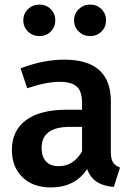

<svg xmlns="http://www.w3.org/2000/svg" viewBox="-20 -805 583 840"><path d="M505 -72 478 13Q432 9 404 -9Q376 -27 361 -65Q308 15 202 15Q124 15 78 -30Q32 -75 32 -148Q32 -234 94 -279.5Q156 -325 272 -325H339V-355Q339 -406 315.5 -426.5Q292 -447 240 -447Q183 -447 99 -419L70 -506Q169 -544 261 -544Q465 -544 465 -362V-140Q465 -109 474.5 -94.5Q484 -80 505 -72ZM339 -143V-250H286Q162 -250 162 -158Q162 -120 181 -99Q200 -78 237 -78Q302 -78 339 -143ZM222 -716Q222 -687 202 -667Q182 -647 153 -647Q123 -647 102.5 -667Q82 -687 82 -716Q82 -745 102.5 -765Q123 -785 153 -785Q182 -785 202 -765Q222 -745 222 -716ZM444 -716Q444 -687 424 -667Q404 -647 374 -647Q345 -647 324.5 -667Q304 -687 304 -716Q304 -745 324.5 -765Q345 -785 374 -785Q404 -785 424 -765Q444 -745 444 -716Z"/></svg>

Font: Fira Sans Medium
Style: Regular
Weight: 500
Designer: bBox Type GmbH & Carrois Corporate GbR & Edenspiekermann AG
Foundry: bBox Type GmbH & Carrois Corporate GbR & Edenspiekermann AG
Version: Version 4.301